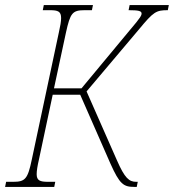

<svg xmlns="http://www.w3.org/2000/svg" viewBox="-40 -734 683 754"><path d="M-20 0H173L177 -20H149C117 -20 104 -25 104 -50C104 -63 107 -82 113 -108L167 -362H275L393 -93C430 -10 445 0 488 0H497L501 -20H495C467 -20 450 -34 419 -105L300 -375L506 -619C563 -688 573 -694 619 -694L623 -714H469L465 -694C504 -694 516 -691 516 -681C516 -674 513 -666 471 -617L280 -387H172L219 -606C236 -683 244 -694 293 -694H321L325 -714H132L128 -694H156C188 -694 200 -689 200 -663C200 -650 197 -632 191 -606L85 -108C69 -31 59 -20 12 -20H-16Z"/></svg>

Font: Noto Serif Condensed Thin
Style: Italic
Weight: 100
Width: 3
Italic angle: -12°
Designer: Monotype Design Team
Foundry: Monotype Imaging Inc.
Version: Version 2.013